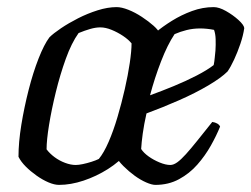

<svg xmlns="http://www.w3.org/2000/svg" viewBox="-20 -520 707 540"><path d="M417 0Q407 0 391 -7Q375 -14 358.5 -26Q342 -38 327 -53Q312 -68 303 -84Q303 -129 312 -177.5Q321 -226 335 -270.5Q349 -315 363.5 -350Q378 -385 388 -402Q398 -412 417.5 -428.5Q437 -445 463.5 -461.5Q490 -478 520 -489Q550 -500 581 -500Q596 -500 615.5 -489Q635 -478 650.5 -464Q666 -450 667 -441Q664 -420 656 -396.5Q648 -373 638.5 -352.5Q629 -332 620 -319Q602 -301 565.5 -279.5Q529 -258 483.5 -238Q438 -218 392 -201Q385 -170 381.5 -144.5Q378 -119 377 -101Q384 -90 398 -80Q412 -70 429 -63Q446 -56 459 -56Q468 -56 478.5 -63.5Q489 -71 503 -86.5Q517 -102 535 -124.5Q553 -147 577 -177Q585 -176 591 -172.5Q597 -169 599 -164Q589 -139 573 -110.5Q557 -82 535 -57Q513 -32 483.5 -16Q454 0 417 0ZM402 -252Q435 -264 469 -278Q503 -292 533 -307.5Q563 -323 581 -337Q583 -347 584 -358Q585 -369 586 -378Q587 -394 586.5 -409.5Q586 -425 582 -436Q572 -438 562 -439Q552 -440 543 -440Q523 -440 505 -435.5Q487 -431 471 -424Q451 -394 433 -347.5Q415 -301 402 -252ZM146 0Q133 0 116.5 -7Q100 -14 83 -26Q66 -38 52.5 -51.5Q39 -65 32 -79Q32 -120 40 -169Q48 -218 60.5 -267Q73 -316 88.5 -355.5Q104 -395 119 -415Q130 -426 151.5 -440.5Q173 -455 199.5 -468.5Q226 -482 254.5 -491Q283 -500 308 -500Q322 -500 341 -492.5Q360 -485 379 -472.5Q398 -460 412 -447.5Q426 -435 429 -426Q429 -393 421 -347Q413 -301 400.5 -252Q388 -203 372.5 -160.5Q357 -118 340 -93Q316 -65 283.5 -44.5Q251 -24 215 -12Q179 0 146 0ZM193 -56Q201 -56 213 -58.5Q225 -61 237.5 -65Q250 -69 258 -73Q272 -90 285.5 -121Q299 -152 310.5 -191Q322 -230 331 -269.5Q340 -309 345 -343Q350 -377 350 -398Q341 -409 326 -419Q311 -429 294 -436Q277 -443 262 -443Q249 -443 233.5 -438.5Q218 -434 201 -427Q181 -399 165 -354.5Q149 -310 137 -261Q125 -212 118 -169Q111 -126 111 -100Q120 -88 133.5 -78Q147 -68 163 -62Q179 -56 193 -56Z"/></svg>

Font: Texturina Medium 12pt Light
Style: Italic
Weight: 300
Italic angle: -11°
Version: Version 1.002